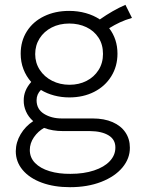

<svg xmlns="http://www.w3.org/2000/svg" viewBox="-20 -568 602 802"><path d="M45.9 63.5Q46.4 25.9 66.2 -7.3Q85.9 -40.5 118.7 -62Q98.6 -79.6 88.6 -102.5Q78.6 -125.5 79.1 -148.4Q78.6 -189.9 110.4 -225.6Q89.4 -249 77.9 -279.1Q66.4 -309.1 66.4 -343.8Q66.4 -396.5 92.3 -437.3Q118.2 -478 164.3 -500.2Q210.4 -522.5 268.6 -522.5Q305.7 -522.5 338.6 -513.2Q371.6 -503.9 397 -486.8Q451.2 -524.9 503.9 -547.9L531.2 -493.2Q502.9 -484.9 481 -474.6Q459 -464.4 436 -450.2Q470.7 -404.8 470.7 -343.8Q470.7 -291 444.8 -249.3Q418.9 -207.5 373.3 -184.3Q327.6 -161.1 269.5 -161.1Q236.3 -161.1 206.1 -169.2Q175.8 -177.2 150.9 -192.4Q132.8 -174.3 132.8 -149.4Q132.8 -111.8 163.8 -92.5Q194.8 -73.2 238.3 -73.2H367.2Q415 -73.2 450.2 -57.9Q485.4 -42.5 503.9 -14.9Q522.5 12.7 522.5 48.8Q522.9 93.8 491.5 131.6Q460 169.4 402.8 191.7Q345.7 213.9 272.5 213.9Q206.1 213.9 154.8 195.1Q103.5 176.3 74.7 142.1Q45.9 107.9 45.9 63.5ZM410.2 -342.8Q410.2 -382.3 391.4 -410.9Q372.6 -439.5 340.6 -454.6Q308.6 -469.7 269.5 -469.7Q228 -469.7 195.8 -453.1Q163.6 -436.5 145.3 -407.5Q127 -378.4 127 -341.8Q127 -305.7 146 -276.4Q165 -247.1 197.8 -230.5Q230.5 -213.9 270.5 -213.9Q309.6 -213.9 341.3 -230Q373 -246.1 391.6 -275.4Q410.2 -304.7 410.2 -342.8ZM274.4 158.2Q330.1 158.2 372.8 144Q415.5 129.9 438.7 105Q461.9 80.1 461.9 48.8Q462.4 15.1 433.8 -2.4Q405.3 -20 355.5 -20.5H243.2Q198.7 -20.5 164.1 -33.7Q139.2 -20 121.8 5.1Q104.5 30.3 104.5 58.6Q104.5 90.3 126.5 112.8Q148.4 135.3 187 147Q225.6 158.7 274.4 158.2Z"/></svg>

Font: Reddit Sans Fudge Light
Style: Regular
Weight: 300
Designer: Stephen Hutchings
Foundry: Reddit
Version: Version 1.013